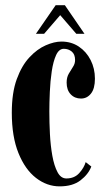

<svg xmlns="http://www.w3.org/2000/svg" viewBox="-20 -684 392 716"><path d="M202.5 11Q155 11 114.2 -20.5Q73.5 -52 48.8 -113.2Q24 -174.5 24 -264Q24 -338 42.5 -388.8Q61 -439.5 89.8 -470.2Q118.5 -501 150.5 -515Q182.5 -529 209 -529Q246 -529 274 -510.2Q302 -491.5 318 -460Q334 -428.5 334 -390.5Q334 -353.5 319.2 -335Q304.5 -316.5 282 -316.5Q258.5 -316.5 243.5 -332.5Q228.5 -348.5 228.5 -376Q228.5 -395.5 236.5 -409.2Q244.5 -423 252.2 -434.8Q260 -446.5 260 -460Q260 -481.5 247.5 -491.8Q235 -502 218 -502Q200 -502 189.2 -478.5Q178.5 -455 173 -418.2Q167.5 -381.5 165.8 -341.2Q164 -301 164 -268Q164 -227.5 166.2 -184Q168.5 -140.5 175.2 -103Q182 -65.5 194.5 -42Q207 -18.5 227.5 -18.5Q257.5 -18.5 275.5 -38.5Q293.5 -58.5 299.5 -79.5L320.5 -63Q309.5 -34 280.2 -11.5Q251 11 202.5 11ZM114 -558 187.5 -664.5H222L295 -558H264.5L204.5 -627.5L144.5 -558Z"/></svg>

Font: Imbue 50pt ExtraBold
Style: Regular
Weight: 800
Designer: Tyler Finck
Foundry: Etcetera Type Company
Version: Version 1.102; ttfautohint (v1.8.3)